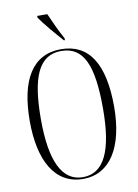

<svg xmlns="http://www.w3.org/2000/svg" viewBox="-101 -996 768 1072"><g transform="rotate(-10 283.5 -460.5)"><path d="M310 -771H316V-781C286 -836 264 -886 244 -931H187V-921C210 -886 270 -816 310 -771ZM283 10C435 10 522 -128 522 -358C522 -603 442 -725 284 -725C123 -725 44 -592 44 -359C44 -137 122 10 283 10ZM283 0C164 0 107 -123 107 -358C107 -601 159 -715 284 -715C413 -715 459 -601 459 -358C459 -118 402 0 283 0Z"/></g></svg>

Font: Noto Serif Display ExtraCondensed Light
Style: Regular
Weight: 300
Width: 2
Designer: Monotype Design Team
Foundry: Monotype Imaging Inc.
Version: Version 2.009